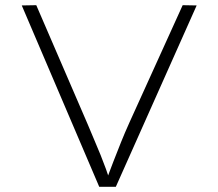

<svg xmlns="http://www.w3.org/2000/svg" viewBox="-20 -721 842 741"><path d="M363 0 64 -700 120 -701 319 -240Q333 -206 345.5 -177Q358 -148 368.5 -122Q379 -96 389 -68.5Q399 -41 410 -7H384Q403 -60 418 -98.5Q433 -137 447 -172Q461 -207 479 -247L685 -701L739 -700L427 0Z"/></svg>

Font: Lexend Giga ExtraLight
Style: Regular
Weight: 250
Version: Version 1.007